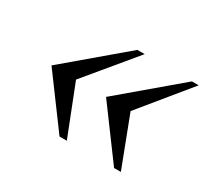

<svg xmlns="http://www.w3.org/2000/svg" viewBox="-88 -530 686 637"><g transform="rotate(30 255.5 -211.0)"><path d="M55 -213 276 -400H304L149 -213L224 -22H196ZM264 -213 485 -400H511L358 -213L431 -22H405Z"/></g></svg>

Font: New Athena Unicode
Style: Italic
Weight: 400
Designer: J. Rusten 1997; rev. by R. Hancock 2001, 2002, rev. by D. Mastronarde 2002-2019
Foundry: Society for Classical Studies (formerly American Philological Association)
Version: Version 5.008